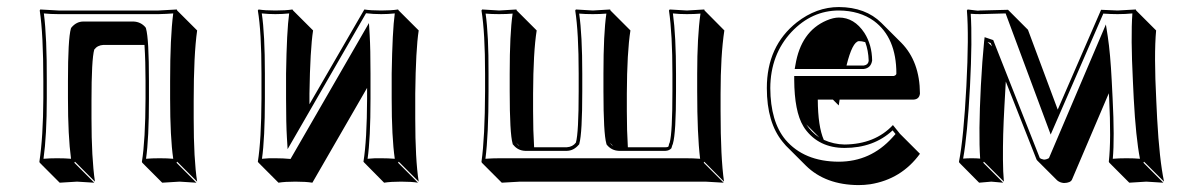

<svg xmlns="http://www.w3.org/2000/svg" viewBox="-20 -459 3402 545"><path d="M529.8 -172.4V-122.6Q529.8 -6.3 539.6 56.6L482.9 0L481 2.9L537.6 59.6Q535.6 59.6 489.7 56.6Q489.7 56.6 440.4 59.6L383.8 2.9L382.8 0Q392.6 -61 393.1 -179.2V-229Q393.1 -284.7 390.1 -331.5H273.4Q256.8 -330.6 247.6 -318.4Q239.7 -291 239.7 -172.4V-123.5Q239.7 -10.3 249.5 56.6L192.9 0L190.9 2.9L247.6 59.6Q245.6 59.6 198.7 56.6Q198.7 56.6 149.4 59.6L92.8 2.9L91.8 0Q102.5 -70.3 103 -180.2V-229Q103 -361.8 92.8 -429.2L94.2 -432.1Q96.2 -432.1 146 -429.2H430.2Q430.2 -429.2 481.9 -432.1L482.9 -429.2L539.6 -372.6Q529.8 -303.7 529.8 -172.4ZM462.9 -229Q462.9 -353.5 471.7 -420.9Q452.1 -419.4 430.2 -418.9H146Q123 -418.9 104.5 -420.9Q113.3 -353 112.8 -229V-180.2Q112.8 -74.7 103.5 -8.3Q120.6 -9.8 142.1 -9.8Q165 -9.8 181.6 -8.3Q172.9 -72.8 172.9 -180.2V-229Q172.9 -348.1 181.2 -377.9L182.1 -379.9L183.1 -381.3Q197.3 -397.9 216.8 -397.9H358.9Q379.9 -397 393.1 -381.3L394 -379.4L394.5 -377.9Q402.8 -348.6 402.8 -229V-179.2Q402.8 -65.4 394.5 -8.3Q411.1 -9.8 433.1 -9.8Q455.1 -9.8 471.7 -8.3Q462.9 -69.3 462.9 -179.2Z M722.2 -250Q722.2 -369.1 711.9 -429.2L713.9 -432.1Q731.9 -429.2 761.7 -429.2Q791.5 -429.2 810.1 -432.1L812 -429.2L868.7 -372.6Q860.4 -318.8 858.4 -193.4V-163.1L1014.2 -432.1Q1032.2 -429.2 1062 -429.2Q1091.3 -429.2 1109.9 -432.1L1111.8 -429.2L1168.5 -372.6Q1160.2 -318.8 1158.7 -193.4V-122.6Q1158.7 -6.3 1168.5 56.6L1111.8 0L1109.9 2.9L1166.5 59.6Q1148.4 56.6 1118.7 56.6Q1089.4 56.6 1070.3 59.6L1014.2 2.9L1011.7 0Q1021.5 -61 1022 -179.2V-209.5L866.7 59.6Q848.6 56.6 818.4 56.6Q788.6 56.6 770.5 59.6L713.9 2.9L711.9 0Q721.7 -61 722.2 -179.2ZM731.9 -250V-179.2Q731.9 -65.4 723.6 -8.3Q743.2 -10.3 761.7 -9.8Q784.2 -9.8 804.7 -7.8L1027.3 -393.6L1029.3 -360.4Q1031.7 -319.3 1031.7 -250V-179.2Q1031.7 -65.4 1023.4 -8.3Q1043 -10.3 1062 -9.8Q1081.5 -9.8 1100.6 -8.3Q1091.8 -69.3 1091.8 -179.2V-250Q1093.8 -371.6 1100.6 -420.9Q1081.1 -418.9 1062 -418.9Q1039.1 -418.9 1019 -421.4L796.4 -35.6L794.4 -68.4Q792 -107.9 792 -179.2V-250Q793.9 -371.6 800.8 -420.9Q781.2 -418.9 761.7 -418.9Q742.2 -418.9 723.1 -420.9Q731.9 -361.8 731.9 -250Z M2025.4 -143.6Q2025.4 -11.2 2035.2 56.6L1979 0L1977.5 2.9L2034.2 59.6Q2032.2 59.6 1982.4 56.6H1456.5Q1456.5 56.6 1404.3 59.6L1347.7 2.9L1346.7 0Q1356.4 -68.4 1356.9 -200.2V-250Q1356.9 -366.2 1346.7 -429.2L1348.6 -432.1Q1350.6 -432.1 1397 -429.2Q1397 -429.2 1445.8 -432.1L1446.8 -429.2L1503.4 -372.6Q1493.7 -311.5 1493.2 -193.4V-143.6Q1493.2 -87.9 1496.1 -41H1588.9Q1605.5 -42 1614.7 -54.2Q1622.6 -81.5 1622.6 -200.2V-250Q1622.6 -366.2 1612.8 -429.2L1614.7 -432.1Q1616.7 -432.1 1662.6 -429.2Q1662.6 -429.2 1711.9 -432.1L1712.9 -429.2L1769.5 -372.6Q1759.8 -311 1759.3 -193.4V-143.6Q1759.3 -87.9 1762.2 -41H1868.7Q1877.4 -41 1877.9 -44.4Q1878.9 -51.3 1880.9 -54.2Q1888.7 -81.5 1888.7 -200.2V-249Q1888.7 -362.3 1878.9 -429.2L1880.9 -432.1Q1882.8 -432.1 1929.7 -429.2L1979 -432.1L1980 -429.2L2036.1 -372.6Q2025.4 -302.2 2025.4 -192.4ZM1720.7 -44.4 1710.9 -54.2Q1714.4 -49.8 1715.8 -47.9Q1718.8 -45.4 1720.7 -44.4ZM1454.6 -44.4 1444.8 -54.2Q1448.2 -49.8 1450.2 -47.9Q1452.6 -45.4 1454.6 -44.4ZM1959 -200.2V-249Q1959 -354.5 1968.3 -420.4Q1950.7 -418.9 1929.7 -418.9Q1907.2 -418.9 1890.1 -420.9Q1898.9 -356.4 1898.9 -249V-200.2Q1898.9 -81.1 1890.1 -51.3L1889.6 -49.3L1888.7 -47.9Q1888.7 -47.9 1885.7 -38.1Q1879.4 -31.2 1868.7 -30.8H1736.8Q1715.8 -31.7 1702.6 -47.9L1701.7 -49.3L1701.2 -51.3Q1692.9 -80.1 1692.9 -200.2V-250Q1692.9 -363.3 1701.2 -420.4Q1684.1 -418.9 1662.6 -418.9Q1640.1 -418.9 1624 -420.4Q1632.8 -359.4 1632.8 -250V-200.2Q1632.8 -81.1 1624.5 -51.3L1624 -49.3L1622.6 -47.9Q1608.4 -31.2 1588.9 -30.8H1470.7Q1449.7 -31.7 1437 -47.9L1435.5 -49.3L1435.1 -51.3Q1426.8 -80.1 1426.8 -200.2V-250Q1426.8 -363.3 1435.1 -420.4Q1418.5 -418.9 1396.5 -418.9Q1374.5 -418.9 1358.4 -420.4Q1367.2 -359.4 1366.7 -250V-200.2Q1366.7 -75.7 1357.9 -8.3Q1377.4 -9.8 1399.9 -9.8H1925.8Q1948.7 -9.8 1967.3 -8.3Q1959 -76.7 1959 -200.2Z M2514.6 -104 2534.7 -79.1 2591.3 -22.5Q2538.6 49.8 2450.2 64Q2433.1 66.4 2417 66.4Q2323.2 65.9 2267.6 11.2L2210.9 -45.4Q2205.6 -51.3 2201.7 -56.2Q2156.7 -110.8 2156.7 -209Q2156.7 -328.1 2241.7 -395.5Q2297.4 -439 2361.3 -439Q2437 -438.5 2481.9 -394L2538.6 -337.4Q2590.8 -284.2 2591.3 -193.4Q2589.4 -177.2 2573.2 -176.3H2363.3Q2361.3 -165 2360.8 -159.7L2344.2 -176.3H2301.3Q2301.8 -99.6 2318.4 -62Q2346.7 -49.3 2377.4 -48.8Q2463.9 -49.8 2514.6 -104ZM2436 -339.4Q2426.3 -342.3 2418 -342.3Q2399.4 -340.3 2382.8 -272.9H2431.6Q2444.8 -274.9 2445.8 -287.1Q2444.8 -315.9 2436 -339.4ZM2305.7 -68.8 2268.6 -106Q2276.4 -94.2 2285.2 -85.4Q2294.9 -75.7 2305.7 -68.8ZM2513.7 -88.9Q2460 -39.1 2377.4 -39.1Q2304.2 -39.1 2264.6 -93.8Q2261.7 -97.7 2260.3 -100.6Q2234.9 -142.6 2234.4 -232.9V-243.2H2516.6Q2523.9 -245.1 2524.4 -250Q2524.4 -352.1 2460.9 -399.4Q2420.4 -428.7 2361.3 -429.2Q2284.2 -429.2 2226.6 -368.2Q2167 -304.2 2166.5 -209Q2167 -113.8 2209.5 -62.5Q2262.2 -0.5 2360.4 0Q2451.2 0 2513.2 -68.8Q2518.1 -74.2 2522 -78.6ZM2235.8 -263.2 2237.8 -274.4Q2253.4 -369.6 2326.2 -400.9Q2345.7 -409.2 2361.3 -409.2Q2404.8 -409.2 2433.6 -365.7Q2455.1 -332 2455.6 -287.1Q2452.1 -265.6 2431.6 -263.2Z M2831.1 -158.2Q2828.6 -112.8 2827.6 -77.4Q2826.7 -42 2826.9 -6.3Q2827.1 29.3 2829.6 56.6L2772.9 0L2771 2.9L2827.6 59.6Q2825.7 59.6 2793.9 56.6L2759.3 59.6L2703.1 2.9L2702.1 0Q2715.3 -66.9 2723.1 -214.8Q2730.5 -357.4 2724.6 -429.2L2726.6 -432.1Q2726.6 -432.1 2755.4 -428.7Q2758.8 -428.7 2761.7 -429.2L2841.3 -431.2L2897.9 -374.5L2982.4 -147.9L3105.5 -431.2Q3106.9 -431.2 3152.3 -429.2L3204.1 -432.1L3205.1 -429.2L3261.7 -372.6Q3255.4 -304.2 3262.2 -172.4L3264.6 -122.6Q3271 -5.9 3284.2 56.6L3227.5 0L3225.6 2.9L3282.2 59.6Q3280.3 59.6 3233.9 56.6L3185.5 59.6L3128.9 2.9L3127.4 0Q3134.3 -61.5 3128.4 -179.2L3127.4 -194.3L3022.9 50.8Q3018.6 60.1 3000 60.5Q2988.8 59.6 2981 53.2L2924.3 -3.4Q2922.9 -5.4 2922.4 -5.9L2835 -227.5Q2833 -195.3 2831.1 -158.2ZM2795.9 -327.6 2792 -336.9 2783.2 -339.8ZM2764.2 -215.3Q2768.1 -288.1 2773.4 -340.8L2774.9 -353.5L2799.3 -345.2L2931.6 -10.3Q2935.5 -7.3 2943.4 -5.9Q2951.2 -6.3 2957.5 -10.3L3119.1 -389.6L3124.5 -355Q3131.8 -307.1 3135.7 -229.5L3138.2 -179.7Q3144 -66.4 3138.7 -8.3Q3155.8 -9.8 3177.7 -9.8Q3199.7 -9.8 3215.8 -8.3Q3204.1 -68.8 3198.2 -178.7L3195.8 -228.5Q3189.5 -354 3194.3 -420.9Q3174.3 -418.9 3152.3 -418.9Q3133.8 -418.9 3111.8 -420.4L2962.4 -77.1L2834.5 -420.9L2761.7 -418.9Q2747.1 -418.9 2735.4 -419.9Q2740.2 -348.1 2733.4 -214.4Q2726.1 -75.7 2713.9 -8.8Q2725.6 -9.8 2737.3 -9.8Q2752 -9.8 2762.2 -8.8Q2757.3 -80.6 2764.2 -215.3Z"/></svg>

Font: Linux Biolinum Shadow O
Style: Regular
Weight: 400
Designer: Philipp H. Poll
Foundry: Philipp H. Poll
Version: Version 1.0.4